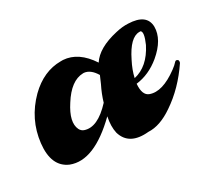

<svg xmlns="http://www.w3.org/2000/svg" viewBox="-74 -405 581 525"><g transform="rotate(-30 216.5 -143.0)"><path d="M156 -287Q160 -287 163 -287Q210 -284 244 -232Q266 -266 328 -280Q349 -285 367 -284Q424 -282 425 -241Q425 -201 381 -164Q346 -135 305 -130Q302 -95 321 -88Q356 -75 409 -114Q420 -122 426 -129Q430 -134 436 -129Q438 -125 436 -120Q397 -62 345 -27Q303 2 267 0Q204 6 190 -42Q185 -64 191 -93Q101 -5 36 -30Q-11 -50 -3 -120Q5 -191 57 -243Q102 -287 156 -287ZM382 -249Q353 -249 326 -194Q313 -169 308 -146Q353 -156 380 -209Q395 -243 386 -249Q383 -249 382 -249ZM192 -228Q154 -227 122 -176Q92 -130 105 -103Q109 -95 117 -92Q154 -79 201 -130Q208 -154 220 -178Q225 -190 230 -201Q215 -226 195 -228Q194 -228 192 -228Z"/></g></svg>

Font: Sagha
Style: Regular
Weight: 400
Designer: MUHAMMAD YONI
Version: Version 001.000